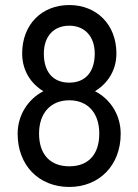

<svg xmlns="http://www.w3.org/2000/svg" viewBox="-20 -731 549 762"><path d="M255 11C374 11 459 -75 459 -200C459 -277 416 -339 357 -369C406 -399 442 -450 442 -519C442 -633 364 -711 255 -711C145 -711 68 -633 68 -519C68 -450 103 -399 152 -369C94 -339 50 -277 50 -200C50 -75 134 11 255 11ZM135 -201C135 -283 182 -333 255 -333C328 -333 374 -283 374 -201C374 -115 328 -71 255 -71C182 -71 135 -115 135 -201ZM154 -518C154 -589 195 -629 255 -629C314 -629 356 -589 356 -518C356 -446 319 -403 255 -403C190 -403 154 -446 154 -518Z"/></svg>

Font: 寒蝉半圆体
Style: Regular
Weight: 400
Designer: Yoshimichi Ohira & Warren
Foundry: ChillType
Version: Version 1.800;Glyphs 3.1.1 (3135)